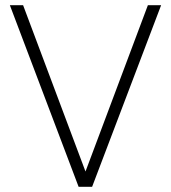

<svg xmlns="http://www.w3.org/2000/svg" viewBox="-20 -720 659 740"><path d="M283 0 18 -700H69L317 -39H302L550 -700H601L335 0Z"/></svg>

Font: SUSE ExtraLight
Style: Regular
Weight: 250
Designer: Rene Bieder
Foundry: SUSE
Version: Version 1.000